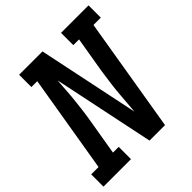

<svg xmlns="http://www.w3.org/2000/svg" viewBox="-204 -876 1017 1017"><g transform="rotate(-45 304.5 -367.5)"><path d="M-7 0V-92H48L140 -643H96V-735H271L390 -165L399 -276Q402 -317 407.5 -358.5Q413 -400 419 -441L453 -643H410V-735H616V-643H561L454 0H338L219 -570L211 -459Q207 -418 202 -376.5Q197 -335 190 -294L156 -92H199V0Z"/></g></svg>

Font: Iosevka Curly Slab SmBdExObl
Style: Regular
Weight: 600
Width: 7
Italic angle: -9°
Monospace: yes
Designer: Belleve Invis
Foundry: Belleve Invis
Version: Version 11.1.0; ttfautohint (v1.8.3)